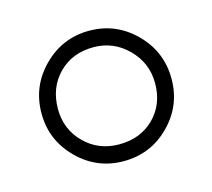

<svg xmlns="http://www.w3.org/2000/svg" viewBox="-62 -809 536 485"><g transform="rotate(-15 206.5 -566.5)"><path d="M377 -566Q377 -496 327.5 -446Q278 -396 207 -396Q137 -396 87 -446Q37 -496 37 -566Q37 -637 87 -687Q137 -737 207 -737Q277 -737 327 -687Q377 -637 377 -566ZM334 -566Q334 -619 296.5 -656.5Q259 -694 207 -694Q151 -694 115.5 -658Q80 -622 80 -566Q80 -513 116.5 -476.5Q153 -440 207 -440Q263 -440 298.5 -475.5Q334 -511 334 -566Z"/></g></svg>

Font: Apparatus SIL
Style: Bold Italic
Weight: 700
Italic angle: -11°
Version: Version 1.0